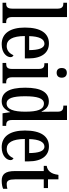

<svg xmlns="http://www.w3.org/2000/svg" viewBox="707 -1507 810 2264"><g transform="rotate(90 1112.0 -375.0)"><path d="M12 0H252V-43H243C205 -43 181 -55 181 -117V-760H12V-717H22C50 -717 82 -708 82 -650V-117C82 -55 59 -43 22 -43H12Z M501 10C608 10 654 -51 654 -94C654 -113 644 -124 631 -129C612 -85 578 -49 523 -49C447 -49 406 -116 405 -263H669V-305C669 -463 602 -547 492 -547C373 -547 305 -452 305 -264C305 -90 373 10 501 10ZM571 -314H406C409 -429 439 -494 495 -494C550 -494 570 -422 571 -314Z M838 -638C870 -638 896 -655 896 -698C896 -741 870 -758 838 -758C806 -758 782 -741 782 -698C782 -655 806 -638 838 -638ZM722 0H963V-43H953C915 -43 891 -55 891 -117V-536H725V-493H736C772 -493 793 -481 793 -423V-113C793 -54 769 -43 732 -43H722Z M1174 10C1238 10 1275 -28 1300 -89H1303L1316 0H1464V-43H1457C1419 -43 1395 -55 1395 -115V-760H1225V-717H1231C1267 -717 1297 -708 1297 -649V-567C1297 -530 1297 -492 1298 -461H1294C1271 -511 1238 -546 1177 -546C1071 -546 1014 -460 1014 -267C1014 -75 1071 10 1174 10ZM1201 -48C1139 -48 1115 -120 1115 -266C1115 -409 1139 -488 1200 -488C1273 -488 1297 -409 1297 -267C1297 -133 1270 -48 1201 -48Z M1715 10C1822 10 1868 -51 1868 -94C1868 -113 1858 -124 1845 -129C1826 -85 1792 -49 1737 -49C1661 -49 1620 -116 1619 -263H1883V-305C1883 -463 1816 -547 1706 -547C1587 -547 1519 -452 1519 -264C1519 -90 1587 10 1715 10ZM1785 -314H1620C1623 -429 1653 -494 1709 -494C1764 -494 1784 -422 1785 -314Z M2112 10C2156 10 2189 1 2206 -7V-57C2188 -52 2171 -49 2149 -49C2110 -49 2095 -77 2095 -147V-486H2198V-536H2095V-659H2042C2034 -605 2023 -581 2007 -561C1991 -540 1969 -526 1936 -521V-486H1997V-146C1997 -30 2036 10 2112 10Z"/></g></svg>

Font: Noto Serif Armenian ExtraCondensed Medium
Style: Regular
Weight: 500
Width: 2
Designer: Monotype Design Team
Foundry: Monotype Imaging Inc.
Version: Version 2.008